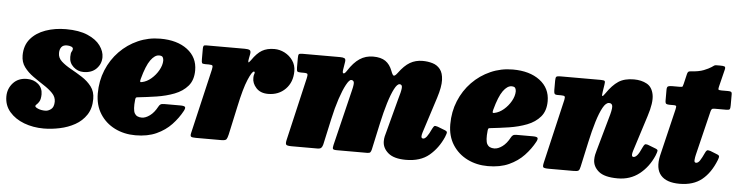

<svg xmlns="http://www.w3.org/2000/svg" viewBox="-86 -854 4124 1073"><g transform="rotate(5 1976.5 -318.0)"><path d="M229.5 -132.5Q229.5 -159.5 209.2 -180.2Q189 -201 159 -220.2Q129 -239.5 98.8 -261Q68.5 -282.5 48.2 -309.8Q28 -337 28 -375Q28 -431 59.2 -468Q90.5 -505 142.8 -523.5Q195 -542 257.5 -542Q331 -542 379 -521.2Q427 -500.5 450.2 -468.5Q473.5 -436.5 473.5 -403.5Q473.5 -366 447.2 -339Q421 -312 374.5 -312Q342.5 -312 318 -334.2Q293.5 -356.5 294 -390Q294 -412 299.2 -419.5Q304.5 -427 304.5 -436Q304.5 -443.5 294 -447.8Q283.5 -452 270 -452Q249 -452 239.2 -439.2Q229.5 -426.5 229.5 -406Q229 -379 250.5 -359.5Q272 -340 303.8 -322.5Q335.5 -305 367.5 -284.5Q399.5 -264 421 -236Q442.5 -208 442.5 -166.5Q442.5 -113.5 418.5 -77.2Q394.5 -41 355.5 -19.2Q316.5 2.5 270.2 12.2Q224 22 180.5 22Q121 22 70.2 2.8Q19.5 -16.5 -11.5 -52.5Q-42.5 -88.5 -42.5 -138.5Q-42.5 -182 -13.8 -214Q15 -246 64 -246Q102.5 -246 127.5 -224.2Q152.5 -202.5 152.5 -167Q152 -140.5 144.8 -127.8Q137.5 -115 130.5 -109.5Q123.5 -104 123.5 -99Q123.5 -92.5 140.8 -85.2Q158 -78 181.5 -78Q197 -78 213 -90Q229 -102 229.5 -132.5Z M465 -200Q465 -270.5 490 -331.2Q515 -392 559.5 -437.8Q604 -483.5 662.2 -509.2Q720.5 -535 787 -535Q881.5 -535 938.8 -491.8Q996 -448.5 996 -375.5Q996 -321 967.8 -288Q939.5 -255 893.5 -237.2Q847.5 -219.5 793.5 -211.2Q739.5 -203 688 -197.5Q680.5 -197 678.8 -193.8Q677 -190.5 676 -182.5Q670 -127 681 -106.8Q692 -86.5 721.5 -86.5Q742.5 -86.5 766.2 -103.8Q790 -121 808.5 -155.5Q813 -164.5 819.5 -168.8Q826 -173 841 -173H930Q952 -173 956.8 -167.2Q961.5 -161.5 953 -145Q930.5 -103 896 -66.5Q861.5 -30 812 -7.5Q762.5 15 694.5 15Q630.5 15 578.5 -11Q526.5 -37 495.8 -85.2Q465 -133.5 465 -200ZM705.5 -284.5Q732.5 -290 757 -311Q781.5 -332 797.2 -360Q813 -388 813.5 -414Q813.5 -424.5 809 -432.8Q804.5 -441 788 -441Q764 -441 740.8 -409Q717.5 -377 697 -301Q694 -289.5 695.5 -285.8Q697 -282 705.5 -284.5Z M1045 -520H1261.5Q1280.5 -520 1289 -515.5Q1297.5 -511 1294 -492L1289.5 -469Q1286 -451.5 1288 -447Q1290 -442.5 1302 -459.5Q1330 -500.5 1358.2 -516.8Q1386.5 -533 1427 -533Q1457 -533 1484.8 -518.8Q1512.5 -504.5 1530.5 -478.8Q1548.5 -453 1548.5 -419Q1548.5 -357.5 1510.5 -318.8Q1472.5 -280 1413 -280Q1370 -280 1346.2 -306Q1322.5 -332 1323.5 -362.5Q1323.5 -375 1326 -381.2Q1328.5 -387.5 1328.5 -392.5Q1328.5 -397.5 1324 -397.5Q1313 -397.5 1291.8 -347.5Q1270.5 -297.5 1248.5 -193.5L1214 -35Q1209.5 -15.5 1204.2 -7.8Q1199 0 1175 0H1033Q1011.5 0 1005.8 -4.2Q1000 -8.5 1004 -25L1088.5 -387Q1092.5 -405 1089.8 -410Q1087 -415 1069 -415H1048.5Q1033.5 -415 1030.8 -419.8Q1028 -424.5 1028 -441V-499.5Q1028 -511 1030.8 -515.5Q1033.5 -520 1045 -520Z M1584.5 -520H1796Q1812.5 -520 1820.8 -516Q1829 -512 1826.5 -496L1819 -449Q1816.5 -432.5 1823.2 -431Q1830 -429.5 1841.5 -447.5Q1872 -495 1905.2 -517Q1938.5 -539 1980.5 -539Q2024.5 -539 2049.8 -521.5Q2075 -504 2088.5 -468.5Q2097.5 -443.5 2104.5 -442.8Q2111.5 -442 2125 -460Q2156 -502.5 2187.2 -520.8Q2218.5 -539 2258 -539Q2287.5 -539 2313.8 -531.2Q2340 -523.5 2356.8 -502.2Q2373.5 -481 2375 -442.2Q2376.5 -403.5 2356.5 -341L2292 -140Q2289.5 -132.5 2288.8 -127Q2288 -121.5 2288 -118.5Q2288 -107 2298.5 -107Q2308 -107 2318.8 -121Q2329.5 -135 2344 -166.5Q2351 -180 2355.2 -182.2Q2359.5 -184.5 2374 -180L2406 -167.5Q2425.5 -161 2427.2 -154.8Q2429 -148.5 2419.5 -126Q2391.5 -62 2342.5 -21Q2293.5 20 2212.5 20Q2145 20 2112.8 -7.5Q2080.5 -35 2080.5 -73Q2080.5 -87.5 2083.5 -100.8Q2086.5 -114 2090 -125L2139 -310Q2153.5 -358 2155 -378Q2156.5 -398 2141 -398Q2127.5 -398 2111.8 -367.8Q2096 -337.5 2080.2 -286Q2064.5 -234.5 2050.5 -170.5L2018 -21Q2015.5 -10.5 2011.2 -5.2Q2007 0 1994 0H1823Q1804.5 0 1801.5 -5.5Q1798.5 -11 1802.5 -27.5L1878 -338Q1888.5 -379.5 1884.2 -388.8Q1880 -398 1869.5 -398Q1858.5 -398 1842 -367.8Q1825.5 -337.5 1808.2 -285.8Q1791 -234 1777 -169.5L1745.5 -26Q1742.5 -13.5 1736.5 -6.8Q1730.5 0 1714.5 0H1569.5Q1543 0 1538.8 -6.8Q1534.5 -13.5 1539 -33L1621 -386Q1625 -403.5 1623 -409.2Q1621 -415 1601.5 -415H1586.5Q1570.5 -415 1566 -418.8Q1561.5 -422.5 1561.5 -442V-494Q1561.5 -510.5 1564.8 -515.2Q1568 -520 1584.5 -520Z M2442.5 -200Q2442.5 -270.5 2467.5 -331.2Q2492.5 -392 2537 -437.8Q2581.5 -483.5 2639.8 -509.2Q2698 -535 2764.5 -535Q2859 -535 2916.2 -491.8Q2973.5 -448.5 2973.5 -375.5Q2973.5 -321 2945.2 -288Q2917 -255 2871 -237.2Q2825 -219.5 2771 -211.2Q2717 -203 2665.5 -197.5Q2658 -197 2656.2 -193.8Q2654.5 -190.5 2653.5 -182.5Q2647.5 -127 2658.5 -106.8Q2669.5 -86.5 2699 -86.5Q2720 -86.5 2743.8 -103.8Q2767.5 -121 2786 -155.5Q2790.5 -164.5 2797 -168.8Q2803.5 -173 2818.5 -173H2907.5Q2929.5 -173 2934.2 -167.2Q2939 -161.5 2930.5 -145Q2908 -103 2873.5 -66.5Q2839 -30 2789.5 -7.5Q2740 15 2672 15Q2608 15 2556 -11Q2504 -37 2473.2 -85.2Q2442.5 -133.5 2442.5 -200ZM2683 -284.5Q2710 -290 2734.5 -311Q2759 -332 2774.8 -360Q2790.5 -388 2791 -414Q2791 -424.5 2786.5 -432.8Q2782 -441 2765.5 -441Q2741.5 -441 2718.2 -409Q2695 -377 2674.5 -301Q2671.5 -289.5 2673 -285.8Q2674.5 -282 2683 -284.5Z M3032.5 -520H3258Q3277 -520 3280.8 -515.8Q3284.5 -511.5 3281.5 -495L3275.5 -456.5Q3271.5 -432.5 3275.2 -431Q3279 -429.5 3291.5 -448Q3323.5 -495 3357 -517Q3390.5 -539 3443.5 -539Q3485.5 -539 3516 -522.2Q3546.5 -505.5 3554.5 -462.5Q3562.5 -419.5 3537 -341L3473 -140Q3469 -127 3469 -118.5Q3469 -107 3478.5 -107Q3488.5 -107 3499.2 -119.5Q3510 -132 3524 -164Q3530.5 -178 3535.2 -181.8Q3540 -185.5 3552 -182L3596 -165Q3610 -160 3609.2 -152.5Q3608.5 -145 3600.5 -125Q3572.5 -60 3521.5 -20Q3470.5 20 3400.5 20Q3325.5 20 3293.2 -7.5Q3261 -35 3261 -73Q3261 -87.5 3263.8 -100.8Q3266.5 -114 3270 -125L3322 -310Q3336.5 -358 3335.5 -376.8Q3334.5 -395.5 3316.5 -395.5Q3298.5 -395.5 3281.8 -365.2Q3265 -335 3249.2 -283.2Q3233.5 -231.5 3219.5 -167L3189 -27.5Q3185.5 -10 3179.5 -5Q3173.5 0 3153.5 0H3013Q2985.5 0 2981.2 -5.8Q2977 -11.5 2982 -32.5L3065.5 -390.5Q3069 -406.5 3065.2 -410.8Q3061.5 -415 3044.5 -415H3025.5Q3012 -415 3008.5 -420.5Q3005 -426 3005 -441V-493.5Q3005 -511.5 3009.8 -515.8Q3014.5 -520 3032.5 -520Z M3660.5 -520H3701.5Q3716 -520 3718 -524Q3720 -528 3722.5 -539L3736 -596Q3738.5 -604.5 3742.2 -607.8Q3746 -611 3755.5 -611.5Q3800.5 -614 3828 -625Q3855.5 -636 3869.5 -645.5Q3879 -652.5 3883.2 -655Q3887.5 -657.5 3894 -657.8Q3900.5 -658 3915.5 -658Q3934 -658 3940.8 -655.2Q3947.5 -652.5 3944.5 -639L3920.5 -542Q3917 -528.5 3918.5 -524.2Q3920 -520 3935.5 -520H3972.5Q3983.5 -520 3989 -517.5Q3994.5 -515 3994.5 -503V-442Q3994.5 -425 3991.2 -420Q3988 -415 3970.5 -415H3906Q3894.5 -415 3890.8 -410.8Q3887 -406.5 3884.5 -396L3824.5 -149.5Q3821 -135.5 3819.8 -120.2Q3818.5 -105 3829.5 -105Q3841 -105 3851.2 -120.8Q3861.5 -136.5 3874 -164Q3878.5 -174.5 3883.5 -178.5Q3888.5 -182.5 3903 -178L3939.5 -163.5Q3953.5 -158.5 3954.5 -152.2Q3955.5 -146 3949.5 -131Q3920.5 -57.5 3872.5 -18.8Q3824.5 20 3747.5 20Q3673.5 20 3641.8 -17Q3610 -54 3625.5 -126L3689 -391Q3691.5 -402.5 3691.5 -408.8Q3691.5 -415 3677 -415H3654Q3641.5 -415 3635.5 -418.2Q3629.5 -421.5 3629.5 -437.5V-497.5Q3629.5 -514 3637.5 -517Q3645.5 -520 3660.5 -520Z"/></g></svg>

Font: Besley* Narrow Fatface
Style: Italic
Weight: 900
Width: 4
Italic angle: -13°
Designer: Owen Earl
Foundry: indestructible type*
Version: Version 3.000; ttfautohint (v1.8.3)